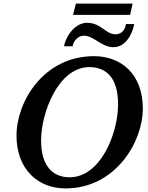

<svg xmlns="http://www.w3.org/2000/svg" viewBox="-20 -1039 824 1070"><path d="M387 -956H705L719 -1019H403ZM611 -776C685 -776 719 -856 728 -905H682C679 -884 666 -848 623 -848C569 -848 542 -912 466 -912C386 -912 340 -815 337 -781H385C385 -796 405 -840 448 -840C503 -840 546 -776 611 -776ZM345 11C623 11 776 -247 776 -434C776 -628 653 -726 504 -726C224 -726 72 -474 72 -283C72 -100 187 11 345 11ZM368 -51C277 -51 209 -110 209 -256C209 -411 305 -665 478 -665C576 -665 638 -601 638 -458C638 -296 541 -51 368 -51Z"/></svg>

Font: Noto Serif Semi
Style: Italic
Weight: 600
Italic angle: -12°
Designer: Monotype Design Team
Foundry: Monotype Imaging Inc.
Version: Version 1.901